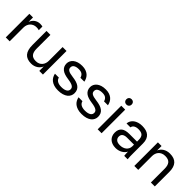

<svg xmlns="http://www.w3.org/2000/svg" viewBox="227 -1880 3050 3050"><g transform="rotate(45 1751.5 -355.0)"><path d="M80 0V-530H162V-430Q171 -454 185 -474Q199 -494 218.5 -508.5Q238 -523 262.5 -531.5Q287 -540 315 -540Q335 -540 347.5 -538Q360 -536 370 -533V-451Q357 -456 344.5 -458Q332 -460 310 -460Q280 -460 254 -449Q228 -438 209 -418.5Q190 -399 179 -371Q168 -343 168 -310V0Z M657 10Q560 10 512.5 -45Q465 -100 465 -215V-530H553V-220Q553 -145 583.5 -107.5Q614 -70 683 -70Q721 -70 748 -83Q775 -96 792.5 -117Q810 -138 818.5 -165Q827 -192 827 -220V-530H915V0H833V-100Q824 -78 808 -58Q792 -38 770 -23Q748 -8 719.5 1Q691 10 657 10Z M1260 10Q1207 10 1168.5 -2.5Q1130 -15 1103.5 -36Q1077 -57 1061.5 -85.5Q1046 -114 1040 -145H1128Q1131 -129 1140.5 -114.5Q1150 -100 1165.5 -89.5Q1181 -79 1204.5 -72.5Q1228 -66 1260 -66Q1297 -66 1322 -72.5Q1347 -79 1362.5 -89.5Q1378 -100 1385 -114.5Q1392 -129 1392 -145Q1392 -162 1385.5 -175Q1379 -188 1362.5 -199Q1346 -210 1318 -218Q1290 -226 1246 -232Q1202 -238 1166.5 -249.5Q1131 -261 1106.5 -280Q1082 -299 1068.5 -326Q1055 -353 1055 -390Q1055 -420 1068 -447Q1081 -474 1107 -495Q1133 -516 1171 -528Q1209 -540 1260 -540Q1307 -540 1342 -527.5Q1377 -515 1401 -494Q1425 -473 1439.5 -445Q1454 -417 1460 -385H1372Q1364 -420 1338 -442Q1312 -464 1260 -464Q1227 -464 1205 -458Q1183 -452 1169 -442Q1155 -432 1149 -418.5Q1143 -405 1143 -390Q1143 -372 1149.5 -359Q1156 -346 1171.5 -336Q1187 -326 1212.5 -319.5Q1238 -313 1276 -308Q1325 -302 1363 -290.5Q1401 -279 1427 -259.5Q1453 -240 1466.5 -212Q1480 -184 1480 -145Q1480 -114 1466.5 -85.5Q1453 -57 1426 -36Q1399 -15 1357.5 -2.5Q1316 10 1260 10Z M1790 10Q1737 10 1698.5 -2.5Q1660 -15 1633.5 -36Q1607 -57 1591.5 -85.5Q1576 -114 1570 -145H1658Q1661 -129 1670.5 -114.5Q1680 -100 1695.5 -89.5Q1711 -79 1734.5 -72.5Q1758 -66 1790 -66Q1827 -66 1852 -72.5Q1877 -79 1892.5 -89.5Q1908 -100 1915 -114.5Q1922 -129 1922 -145Q1922 -162 1915.5 -175Q1909 -188 1892.5 -199Q1876 -210 1848 -218Q1820 -226 1776 -232Q1732 -238 1696.5 -249.5Q1661 -261 1636.5 -280Q1612 -299 1598.5 -326Q1585 -353 1585 -390Q1585 -420 1598 -447Q1611 -474 1637 -495Q1663 -516 1701 -528Q1739 -540 1790 -540Q1837 -540 1872 -527.5Q1907 -515 1931 -494Q1955 -473 1969.5 -445Q1984 -417 1990 -385H1902Q1894 -420 1868 -442Q1842 -464 1790 -464Q1757 -464 1735 -458Q1713 -452 1699 -442Q1685 -432 1679 -418.5Q1673 -405 1673 -390Q1673 -372 1679.5 -359Q1686 -346 1701.5 -336Q1717 -326 1742.5 -319.5Q1768 -313 1806 -308Q1855 -302 1893 -290.5Q1931 -279 1957 -259.5Q1983 -240 1996.5 -212Q2010 -184 2010 -145Q2010 -114 1996.5 -85.5Q1983 -57 1956 -36Q1929 -15 1887.5 -2.5Q1846 10 1790 10Z M2145 0V-530H2233V0ZM2189 -600Q2163 -600 2146 -617Q2129 -634 2129 -660Q2129 -686 2146 -703Q2163 -720 2189 -720Q2215 -720 2232 -703Q2249 -686 2249 -660Q2249 -634 2232 -617Q2215 -600 2189 -600Z M2554 10Q2511 10 2477 -2.5Q2443 -15 2420 -37Q2397 -59 2385 -89Q2373 -119 2373 -155Q2373 -194 2385 -222.5Q2397 -251 2419.5 -269Q2442 -287 2476 -295.5Q2510 -304 2553 -304H2725V-340Q2725 -374 2717.5 -397Q2710 -420 2694.5 -434Q2679 -448 2656 -454Q2633 -460 2603 -460Q2575 -460 2554.5 -454Q2534 -448 2520.5 -438.5Q2507 -429 2500 -416.5Q2493 -404 2491 -390H2403Q2405 -422 2420.5 -449.5Q2436 -477 2462.5 -497Q2489 -517 2526 -528.5Q2563 -540 2608 -540Q2655 -540 2693 -529.5Q2731 -519 2757.5 -496Q2784 -473 2798.5 -437Q2813 -401 2813 -350V-135Q2813 -93 2813.5 -61.5Q2814 -30 2818 0H2741Q2738 -23 2737 -43.5Q2736 -64 2736 -90Q2726 -69 2708.5 -51Q2691 -33 2668 -19.5Q2645 -6 2616 2Q2587 10 2554 10ZM2573 -70Q2604 -70 2631.5 -78.5Q2659 -87 2680 -103.5Q2701 -120 2713 -144.5Q2725 -169 2725 -200V-236H2568Q2519 -236 2491 -216.5Q2463 -197 2463 -155Q2463 -118 2489.5 -94Q2516 -70 2573 -70Z M2968 0V-530H3050V-430Q3059 -452 3075 -472Q3091 -492 3113.5 -507Q3136 -522 3165.5 -531Q3195 -540 3231 -540Q3331 -540 3379.5 -486.5Q3428 -433 3428 -330V0H3340V-310Q3340 -384 3309 -422Q3278 -460 3205 -460Q3166 -460 3137.5 -447Q3109 -434 3091 -413Q3073 -392 3064.5 -365Q3056 -338 3056 -310V0Z"/></g></svg>

Font: Golos Text VF
Style: Regular
Weight: 400
Designer: A.Korolkova, Vitaly Kuzmin
Foundry: ParaType Ltd
Version: Version 2.003